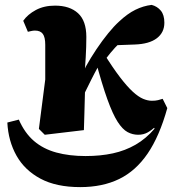

<svg xmlns="http://www.w3.org/2000/svg" viewBox="-20 -536 721 785"><path d="M308 229Q210 229 145.5 194.5Q81 160 47.5 100.5Q14 41 10 -35L57 -47Q81 8 119 40.5Q157 73 210 87.5Q263 102 330 102Q391 102 441.5 91Q492 80 534.5 55.5Q577 31 612 -10L599 -33L618 -21Q602 -5 584.5 5Q567 15 545 15Q522 15 501.5 4Q481 -7 461 -38Q441 -69 419 -130Q397 -191 370 -292L403 -320Q441 -259 470.5 -220.5Q500 -182 523 -161Q546 -140 565 -132Q584 -124 601 -124Q616 -124 626 -126.5Q636 -129 645 -132L664 -94Q632 21 583.5 92Q535 163 467 196Q399 229 308 229ZM163 15 139 -9 165 -211V-353Q165 -384 155 -397.5Q145 -411 123 -411Q115 -411 107 -409Q99 -407 94 -406L75 -451Q93 -477 126.5 -495Q160 -513 205 -513Q265 -513 299 -482Q333 -451 333 -385Q333 -345 330.5 -302.5Q328 -260 325 -219L329 -217Q328 -183 327 -145Q326 -107 325 -70.5Q324 -34 323 -4ZM307 -115 265 -193H299L331 -264Q351 -300 374.5 -335Q398 -370 422 -399.5Q446 -429 467 -448Q501 -480 533.5 -496Q566 -512 600 -516Q623 -510 637.5 -492.5Q652 -475 652 -443Q652 -403 621 -379.5Q590 -356 531 -354L422 -350L513 -398Q490 -380 470 -361Q450 -342 431.5 -319.5Q413 -297 393 -269L381 -263Q366 -236 353.5 -211Q341 -186 329.5 -162.5Q318 -139 307 -115Z"/></svg>

Font: Source Serif 4 ExtraBold
Style: Regular
Weight: 800
Designer: Frank Grießhammer
Foundry: Adobe Systems Incorporated
Version: Version 4.004;hotconv 1.0.116;makeotfexe 2.5.65601